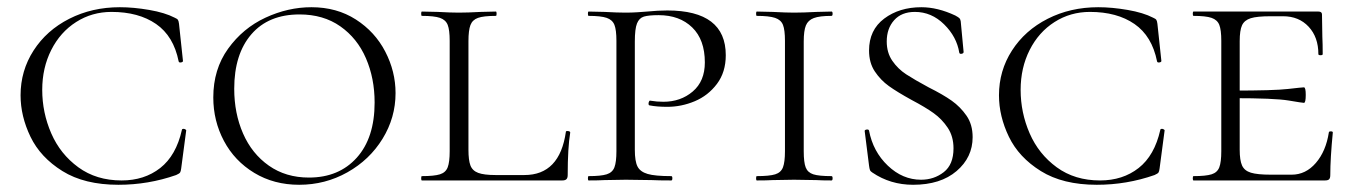

<svg xmlns="http://www.w3.org/2000/svg" viewBox="-20 -500 3755 532"><path d="M464 -451Q471 -448 473 -445Q475 -442 476 -434L487 -331Q487 -328 481.5 -327Q476 -326 475 -330Q461 -400 412.5 -433.5Q364 -467 289 -467Q235 -467 191 -439Q147 -411 122 -361.5Q97 -312 97 -251Q97 -188 122 -130.5Q147 -73 197 -36.5Q247 0 317 0Q380 0 424 -34.5Q468 -69 484 -140Q484 -143 489 -143Q491 -143 493.5 -141.5Q496 -140 496 -139L482 -33Q481 -25 479 -22Q477 -19 468 -15Q391 12 308 12Q214 12 153 -26Q92 -64 64.5 -121Q37 -178 37 -236Q37 -304 73 -360Q109 -416 172 -448Q235 -480 312 -480Q350 -480 393.5 -472.5Q437 -465 464 -451Z M571 -230Q571 -308 612 -365Q653 -422 715.5 -451Q778 -480 843 -480Q913 -480 966 -446Q1019 -412 1047.5 -357Q1076 -302 1076 -242Q1076 -174 1040 -115.5Q1004 -57 942.5 -22.5Q881 12 809 12Q739 12 684.5 -21Q630 -54 600.5 -109.5Q571 -165 571 -230ZM1018 -216Q1018 -283 994 -338.5Q970 -394 923 -427Q876 -460 810 -460Q724 -460 676.5 -405Q629 -350 629 -254Q629 -186 653.5 -130Q678 -74 725 -41Q772 -8 836 -8Q919 -8 968.5 -63Q1018 -118 1018 -216Z M1353 -15H1433Q1531 -15 1548 -135Q1548 -137 1552 -137Q1555 -137 1557.5 -136Q1560 -135 1560 -133Q1553 -90 1553 -15Q1553 -7 1549.5 -3.5Q1546 0 1538 0H1149Q1147 0 1147 -6Q1147 -12 1149 -12Q1183 -12 1199 -17Q1215 -22 1220.5 -36.5Q1226 -51 1226 -81V-387Q1226 -417 1220.5 -431Q1215 -445 1199 -450.5Q1183 -456 1149 -456Q1147 -456 1147 -462Q1147 -468 1149 -468L1193 -467Q1229 -465 1251 -465Q1276 -465 1312 -467L1354 -468Q1356 -468 1356 -462Q1356 -456 1354 -456Q1320 -456 1304.5 -450.5Q1289 -445 1283.5 -430.5Q1278 -416 1278 -386V-85Q1278 -56 1283.5 -41.5Q1289 -27 1305 -21Q1321 -15 1353 -15Z M1840 -12Q1843 -12 1843 -6Q1843 0 1840 0Q1805 0 1786 -1L1714 -2L1655 -1Q1639 0 1611 0Q1609 0 1609 -6Q1609 -12 1611 -12Q1645 -12 1661 -17Q1677 -22 1682.5 -36.5Q1688 -51 1688 -81V-387Q1688 -417 1682.5 -431Q1677 -445 1661 -450.5Q1645 -456 1611 -456Q1609 -456 1609 -462Q1609 -468 1611 -468L1655 -467Q1691 -465 1713 -465Q1730 -465 1745.5 -466Q1761 -467 1773 -468Q1803 -471 1829 -471Q1991 -471 1991 -347Q1991 -300 1966.5 -267.5Q1942 -235 1905 -219.5Q1868 -204 1829 -204Q1800 -204 1780 -208Q1777 -208 1777 -213Q1777 -216 1778.5 -219Q1780 -222 1782 -221Q1800 -218 1818 -218Q1866 -218 1899.5 -246.5Q1933 -275 1933 -327Q1933 -390 1898 -424Q1863 -458 1805 -458Q1777 -458 1764 -454Q1751 -450 1745 -435Q1739 -420 1739 -385V-85Q1739 -53 1746.5 -38.5Q1754 -24 1774.5 -18Q1795 -12 1840 -12Z M2284 -12Q2287 -12 2287 -6Q2287 0 2284 0Q2257 0 2242 -1L2180 -2L2121 -1Q2105 0 2077 0Q2075 0 2075 -6Q2075 -12 2077 -12Q2112 -12 2128 -17Q2144 -22 2149.5 -36.5Q2155 -51 2155 -81V-387Q2155 -417 2149.5 -431Q2144 -445 2127.5 -450.5Q2111 -456 2077 -456Q2075 -456 2075 -462Q2075 -468 2077 -468L2121 -467Q2159 -465 2180 -465Q2205 -465 2243 -467L2284 -468Q2287 -468 2287 -462Q2287 -456 2284 -456Q2251 -456 2235 -450Q2219 -444 2213 -429.5Q2207 -415 2207 -385V-81Q2207 -50 2212.5 -36Q2218 -22 2233.5 -17Q2249 -12 2284 -12Z M2553 -258Q2593 -238 2617 -221Q2641 -204 2658 -179.5Q2675 -155 2675 -120Q2675 -64 2630.5 -26Q2586 12 2510 12Q2447 12 2397 -22Q2392 -25 2390.5 -29Q2389 -33 2388 -41L2376 -136Q2375 -140 2381 -141Q2387 -142 2388 -138Q2399 -80 2440 -41Q2481 -2 2532 -2Q2568 -2 2595 -23Q2622 -44 2622 -89Q2622 -122 2606 -146Q2590 -170 2567 -186.5Q2544 -203 2506 -223Q2466 -245 2443 -261.5Q2420 -278 2404 -302Q2388 -326 2388 -360Q2388 -417 2430 -448.5Q2472 -480 2533 -480Q2578 -480 2627 -457Q2636 -452 2638.5 -449.5Q2641 -447 2642 -441L2650 -356Q2650 -352 2644.5 -351Q2639 -350 2638 -354Q2631 -398 2596 -432.5Q2561 -467 2515 -467Q2478 -467 2457.5 -444Q2437 -421 2437 -385Q2437 -354 2452.5 -331.5Q2468 -309 2491 -294Q2514 -279 2553 -258Z M3175 -451Q3182 -448 3184 -445Q3186 -442 3187 -434L3198 -331Q3198 -328 3192.5 -327Q3187 -326 3186 -330Q3172 -400 3123.5 -433.5Q3075 -467 3000 -467Q2946 -467 2902 -439Q2858 -411 2833 -361.5Q2808 -312 2808 -251Q2808 -188 2833 -130.5Q2858 -73 2908 -36.5Q2958 0 3028 0Q3091 0 3135 -34.5Q3179 -69 3195 -140Q3195 -143 3200 -143Q3202 -143 3204.5 -141.5Q3207 -140 3207 -139L3193 -33Q3192 -25 3190 -22Q3188 -19 3179 -15Q3102 12 3019 12Q2925 12 2864 -26Q2803 -64 2775.5 -121Q2748 -178 2748 -236Q2748 -304 2784 -360Q2820 -416 2883 -448Q2946 -480 3023 -480Q3061 -480 3104.5 -472.5Q3148 -465 3175 -451Z M3287 -12Q3321 -12 3337 -17Q3353 -22 3358.5 -36.5Q3364 -51 3364 -81V-387Q3364 -417 3358.5 -431Q3353 -445 3337 -450.5Q3321 -456 3287 -456Q3285 -456 3285 -462Q3285 -468 3287 -468H3633Q3643 -468 3643 -460L3644 -398Q3645 -379 3645 -350Q3645 -347 3639 -347Q3633 -347 3633 -350Q3633 -397 3606 -426Q3579 -455 3535 -455H3501Q3463 -455 3445.5 -449.5Q3428 -444 3421.5 -430Q3415 -416 3415 -386V-85Q3415 -56 3421.5 -41.5Q3428 -27 3446 -21.5Q3464 -16 3501 -16H3559Q3598 -16 3626 -48.5Q3654 -81 3662 -133Q3662 -136 3667.5 -136Q3673 -136 3673 -133Q3666 -61 3666 -15Q3666 -7 3663 -3.5Q3660 0 3651 0H3287Q3285 0 3285 -6Q3285 -12 3287 -12ZM3395 -228V-249Q3510 -249 3549 -253.5Q3588 -258 3593 -258Q3598 -258 3598 -237Q3598 -215 3593 -215Q3589 -215 3550.5 -221.5Q3512 -228 3395 -228Z"/></svg>

Font: Cormorant SC Light
Style: Regular
Weight: 300
Designer: Christian Thalmann (Catharsis Fonts)
Foundry: Catharsis Fonts
Version: Version 4.000